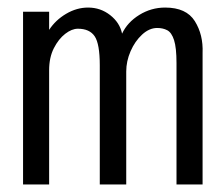

<svg xmlns="http://www.w3.org/2000/svg" viewBox="-20 -488 590 508"><path d="M41 0V-457H110V-409Q127 -435 155 -451.5Q183 -468 213 -468Q246 -468 271.5 -448Q297 -428 303 -399Q317 -429 348.5 -448.5Q380 -468 417 -468Q473 -468 495.5 -432Q518 -396 516 -348V0H447V-321Q447 -362 440.5 -382Q434 -402 422.5 -408Q411 -414 396 -414Q375 -414 356 -396.5Q337 -379 325.5 -352.5Q314 -326 314 -299V0H244V-315Q244 -372 230.5 -392Q217 -412 186 -412Q170 -412 152.5 -398.5Q135 -385 122.5 -360.5Q110 -336 110 -302V0Z"/></svg>

Font: Inconsolata SemiExpanded
Style: Regular
Weight: 400
Width: 6
Monospace: yes
Designer: Raph Levien, Cyreal, Brenton Simpson
Foundry: Raph Levien, Cyreal, Google
Version: Version 3.000; ttfautohint (v1.8.2.53-6de2)